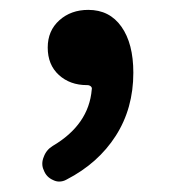

<svg xmlns="http://www.w3.org/2000/svg" viewBox="-20 -167 338 379"><path d="M111.3 187.5Q104.5 191.4 96.7 191.4Q90.8 191.4 85 188.5Q71.3 182.6 66.4 168.9Q63.5 163.1 63.5 156.2Q63.5 149.4 66.4 142.6Q71.3 128.9 84 121.1Q155.3 79.1 161.1 9.8Q162.1 5.9 159.2 3.4Q156.2 1 152.3 1Q152.3 1 151.4 1Q118.2 1 96.2 -19Q74.2 -39.1 74.2 -73.2Q74.2 -106.4 97.2 -127Q120.1 -147.5 154.3 -147.5Q196.3 -147.5 219.7 -114.3Q243.2 -81.1 243.2 -23.4Q243.2 46.9 208.5 101.1Q173.8 155.3 111.3 187.5Z"/></svg>

Font: Gen Jyuu GothicX Medium
Style: Regular
Weight: 500
Designer: Ryoko NISHIZUKA (kana &amp; ideographs); Paul D. Hunt (Latin, Greek &amp; Cyrillic); Wenlong ZHANG (bopomofo); Sandoll C
Version: Version 1.058.20140828